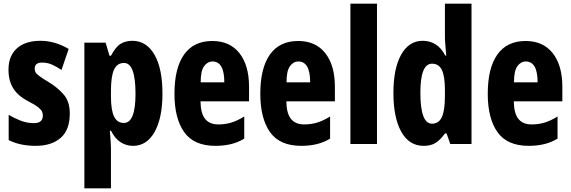

<svg xmlns="http://www.w3.org/2000/svg" viewBox="-20 -780 3094 1040"><path d="M358 -165Q358 -76 308.5 -33Q259 10 173 10Q134 10 98 3Q62 -4 27 -21V-158Q55 -141 90.5 -127Q126 -113 164 -113Q212 -113 212 -154Q212 -165 208 -175Q204 -185 187.5 -198.5Q171 -212 132 -232Q78 -260 52 -301Q26 -342 26 -403Q26 -477 71.5 -518Q117 -559 199 -559Q277 -559 352 -515L313 -401Q288 -418 263 -429.5Q238 -441 207 -441Q168 -441 168 -408Q168 -397 172.5 -388.5Q177 -380 193 -368Q209 -356 244 -335Q292 -306 325 -268Q358 -230 358 -165Z M697 -559Q773 -559 816.5 -484Q860 -409 860 -273Q860 -141 817.5 -65.5Q775 10 701 10Q664 10 633.5 -9.5Q603 -29 581 -72H575Q578 -37 579.5 -14Q581 9 581 22V240H437V-549H552L573 -478H581Q607 -527 634 -543Q661 -559 697 -559ZM652 -439Q615 -439 598 -403.5Q581 -368 581 -287V-258Q581 -183 598 -148.5Q615 -114 651 -114Q714 -114 714 -272Q714 -439 652 -439Z M1130 -558Q1225 -558 1277 -492Q1329 -426 1329 -310V-231H1066Q1067 -166 1091 -136Q1115 -106 1163 -106Q1200 -106 1233 -116Q1266 -126 1303 -149V-29Q1268 -8 1229.5 1Q1191 10 1147 10Q1030 10 977.5 -64.5Q925 -139 925 -272Q925 -411 977 -484.5Q1029 -558 1130 -558ZM1131 -447Q1104 -447 1085.5 -421.5Q1067 -396 1067 -334H1195Q1195 -447 1131 -447Z M1595 -558Q1690 -558 1742 -492Q1794 -426 1794 -310V-231H1531Q1532 -166 1556 -136Q1580 -106 1628 -106Q1665 -106 1698 -116Q1731 -126 1768 -149V-29Q1733 -8 1694.5 1Q1656 10 1612 10Q1495 10 1442.5 -64.5Q1390 -139 1390 -272Q1390 -411 1442 -484.5Q1494 -558 1595 -558ZM1596 -447Q1569 -447 1550.5 -421.5Q1532 -396 1532 -334H1660Q1660 -447 1596 -447Z M2022 0H1878V-760H2022Z M2275 10Q2196 10 2153.5 -66.5Q2111 -143 2111 -276Q2111 -409 2153 -484Q2195 -559 2270 -559Q2308 -559 2339 -540Q2370 -521 2392 -479H2397Q2395 -512 2392.5 -535.5Q2390 -559 2390 -578V-760H2534V0H2419L2399 -57H2390Q2365 -22 2339.5 -6Q2314 10 2275 10ZM2320 -110Q2357 -110 2373.5 -146Q2390 -182 2390 -260V-292Q2390 -367 2373.5 -401Q2357 -435 2320 -435Q2257 -435 2257 -278Q2257 -110 2320 -110Z M2827 -558Q2922 -558 2974 -492Q3026 -426 3026 -310V-231H2763Q2764 -166 2788 -136Q2812 -106 2860 -106Q2897 -106 2930 -116Q2963 -126 3000 -149V-29Q2965 -8 2926.5 1Q2888 10 2844 10Q2727 10 2674.5 -64.5Q2622 -139 2622 -272Q2622 -411 2674 -484.5Q2726 -558 2827 -558ZM2828 -447Q2801 -447 2782.5 -421.5Q2764 -396 2764 -334H2892Q2892 -447 2828 -447Z"/></svg>

Font: Noto Sans Malayalam ExtraCondensed ExtraBold
Style: Regular
Weight: 800
Width: 2
Designer: Jelle Bosma - Monotype Design Team
Foundry: Monotype Imaging Inc.
Version: Version 2.104; ttfautohint (v1.8.4.7-5d5b)